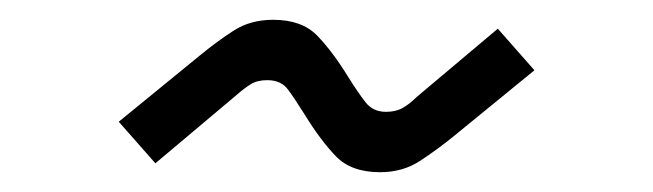

<svg xmlns="http://www.w3.org/2000/svg" viewBox="-20 -447 660 194"><path d="M219 -351 137 -282 100 -324 182 -391Q199 -405 216 -416Q233 -427 256 -427Q285 -427 300.5 -411Q316 -395 332 -369Q342 -353 349.5 -343.5Q357 -334 370 -334Q380 -334 387 -338Q394 -342 401 -349L483 -418L520 -376L438 -309Q422 -296 404.5 -284.5Q387 -273 364 -273Q335 -273 319.5 -289Q304 -305 288 -331Q278 -347 271 -356.5Q264 -366 250 -366Q240 -366 233.5 -362Q227 -358 219 -351Z"/></svg>

Font: Space Grotesk Variable Light
Style: Regular
Weight: 300
Designer: Florian Karsten
Foundry: Florian Karsten
Version: Version 2.000